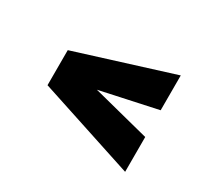

<svg xmlns="http://www.w3.org/2000/svg" viewBox="-91 -709 791 721"><g transform="rotate(30 304.5 -348.0)"><path d="M96 -275V-427L511 -557V-406L265 -353L511 -290V-139Z"/></g></svg>

Font: Exo ExtraBold
Style: Regular
Weight: 800
Designer: Natanael Gama
Foundry: Natanael Gama
Version: Version 1.500